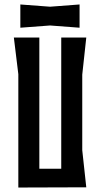

<svg xmlns="http://www.w3.org/2000/svg" viewBox="-20 -838 448 859"><path d="M336 -818 204 -808 71 -818V-714L204 -724L336 -714ZM366 -670H254V-83H156V-670H42L62 -506V1L366 0L348 -166V-504Z"/></svg>

Font: BackOut Medium
Style: Regular
Weight: 500
Designer: Frank Adebiaye
Foundry: Velvetyne Type Foundry
Version: Version 2.000;hotconv 1.0.109;makeotfexe 2.5.65596